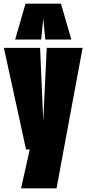

<svg xmlns="http://www.w3.org/2000/svg" viewBox="-20 -809 468 1039"><path d="M94 210 141 0H121L1 -550H197L214 -155L233 -550H427L286 210ZM62 -595 118 -789H310L366 -595H225L214 -709L203 -595Z"/></svg>

Font: Georama ExtraCondensed Black
Style: Regular
Weight: 900
Width: 2
Designer: Jean-Baptiste Levee
Foundry: Production Type
Version: Version 1.000